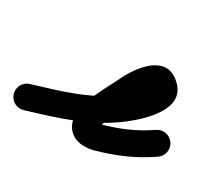

<svg xmlns="http://www.w3.org/2000/svg" viewBox="-125 -450 709 643"><g transform="rotate(30 229.5 -128.5)"><path d="M15.2 50C126.3 16.1 235.1 -15.2 329.3 -87.3C380.7 -126.5 483.2 -219 410.8 -286.8C410.8 -286.8 410.9 -286.7 411 -286.6C411.2 -286.4 411.3 -286.3 411.3 -286.3C339.5 -355.9 269.9 -262.4 241.3 -202.3C212.1 -140.6 136.4 -24.7 194.4 32.6C218.2 56.1 252.1 56.6 282.6 50C282.6 50 283.3 49.8 283.9 49.6C284.6 49.5 285.3 49.3 285.3 49.3C358.2 28.6 419.1 3.7 482.5 -39.9C503 -54 508.2 -82 494.1 -102.5C480 -123 452 -128.2 431.5 -114.1C376.1 -76 324 -55.3 260.7 -37.3C260.7 -37.3 261.4 -37.5 262.1 -37.6C262.7 -37.8 263.4 -38 263.4 -38C256.5 -36.5 255.9 -36.5 250.1 -36.3C249.9 -36.3 249.7 -36.3 249.5 -36.3C253.9 -34.2 253.4 -35.7 257.9 -31.2C260.4 -28.7 262.9 -18.3 263.3 -21.9C268.7 -71.1 301.3 -118.7 322.7 -163.7C331.2 -181.6 341.5 -201.4 355.8 -215.4C357.6 -217.1 364 -220.7 361.6 -220.1C359.4 -219.5 357.6 -219.2 355.3 -219.5C353 -219.7 347 -223.3 348.7 -221.7C348.7 -221.7 348.8 -221.6 349 -221.4C349.1 -221.3 349.2 -221.2 349.2 -221.2C351.6 -218.9 345 -225.7 344.6 -230.8C344.3 -233.8 340.9 -223.9 339.9 -222.3C335.9 -215.9 331.1 -210 326.1 -204.4C310.7 -187.5 292.8 -172.6 274.7 -158.7C189.6 -93.7 89.2 -66.7 -11.2 -36C-34.9 -28.8 -48.3 -3.6 -41 20.2C-33.8 43.9 -8.6 57.3 15.2 50Z"/></g></svg>

Font: FRB American Cursive Guidelines Arrows Black
Style: Bold Italic
Weight: 900
Italic angle: -25°
Version: Version 2.0;Modular Font Editor K font №1